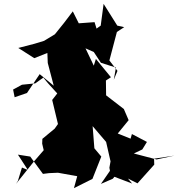

<svg xmlns="http://www.w3.org/2000/svg" viewBox="-20 -920 926 997"><path d="M574 -2 666 33 644 7 694 32 781 -65 780 -96 886 -112 793 -92 675 -123 719 -144 743 -183 665 -224 658 -200 581 -231 572 -203 648 -296 623 -354 531 -425 530 -502 556 -519 478 -614 467 -579 424 -669 467 -650 504 -594 582 -569 571 -506 590 -552 548 -606 587 -754 625 -779 589 -787 518 -900 503 -787 475 -767 466 -768 448 -663 499 -714 471 -805 389 -799 358 -861C328 -820 297 -781 265 -742L209 -708L160 -693L75 -671L158 -618L226 -645L228 -593L259 -475L186 -535L120 -437L56 -415L48 -455L94 -480L163 -487L205 -517L229 -488L307 -402L290 -451L251 -401L281 -276L264 -252L200 -199L199 -174L207 -140L155 -80L63 35L73 19L94 -50L125 -37L73 -117L137 -107L203 -17L235 -21L281 -23L381 -5L364 57L460 9L506 -107L470 -150L461 -265L531 -183L554 -82L548 -49L551 -33L504 35L566 8Z"/></svg>

Font: Hussar Lance
Style: ExBd
Weight: 700
Foundry: Cannot Into Space Fonts, PlusOne Fonts
Version: Version 2.270